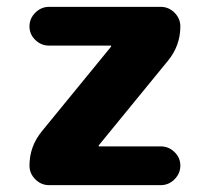

<svg xmlns="http://www.w3.org/2000/svg" viewBox="-20 -540 612 560"><path d="M102 -157 304 -404V-406Q304 -407 303 -407H123Q100 -407 83 -423.5Q66 -440 66 -463Q66 -486 83 -503Q100 -520 123 -520H449Q472 -520 489 -503Q506 -486 506 -463Q506 -407 470 -363L268 -116V-114Q268 -113 269 -113H449Q472 -113 489 -96.5Q506 -80 506 -57Q506 -34 489 -17Q472 0 449 0H123Q100 0 83 -17Q66 -34 66 -57Q66 -113 102 -157Z"/></svg>

Font: Rounded Mplus 1c ExtraBold
Style: Regular
Weight: 800
Version: Version 1.059.20150529